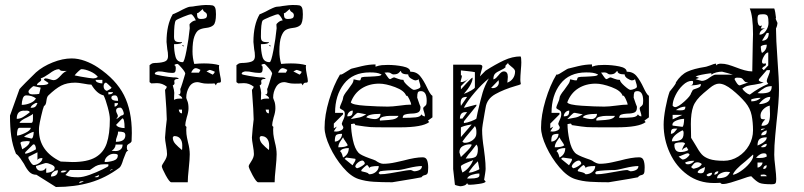

<svg xmlns="http://www.w3.org/2000/svg" viewBox="-20 -730 3220 769"><path d="M508 -197 507 -164Q505 -159 499.5 -156Q494 -153 491 -150Q488 -147 488 -139Q488 -135 489 -131.5Q490 -128 494 -126Q488 -126 484.5 -118.5Q481 -111 474 -92Q466 -64 458 -58Q403 -17 341 1Q279 19 204 19L126 -30Q109 -30 98 -41Q87 -52 76 -74Q69 -85 61 -96.5Q53 -108 44 -114Q30 -148 25 -184.5Q20 -221 20 -267L58 -373Q59 -375 82.5 -399Q106 -423 124 -440Q151 -464 191 -480Q231 -496 267 -496Q293 -496 320.5 -486Q348 -476 372 -460Q445 -411 476.5 -349Q508 -287 508 -197ZM128 -389H142Q174 -389 174 -398L156 -410Q156 -412 158 -414Q160 -416 162 -416Q169 -416 179.5 -412.5Q190 -409 194 -409Q202 -409 209 -414Q216 -419 224 -428Q236 -442 248 -446H239H232Q226 -446 223 -447.5Q220 -449 217 -453Q208 -453 198.5 -448.5Q189 -444 176 -434Q156 -420 143 -416Q145 -413 145 -410Q145 -406 136.5 -400.5Q128 -395 128 -389ZM279 -428 304 -423Q344 -416 353 -416Q358 -416 362 -417Q366 -418 372 -422Q362 -435 341.5 -444Q321 -453 306 -453Q303 -453 292.5 -443Q282 -433 279 -428ZM363 -410Q363 -403 372 -399.5Q381 -396 390 -396V-410ZM174 -348Q168 -343 166 -327Q165 -318 163 -313Q161 -308 156 -305Q152 -296 145 -265.5Q138 -235 137 -225Q136 -219 136 -209Q136 -125 223 -83L270 -81Q330 -81 362.5 -100Q395 -119 407.5 -156Q420 -193 420 -253Q420 -269 411.5 -300.5Q403 -332 395 -348Q368 -354 346 -391Q335 -391 315 -395Q293 -399 282 -399Q248 -399 225 -387Q202 -375 174 -348ZM395 -385Q395 -370 408 -366Q410 -367 417.5 -371Q425 -375 427 -379Q423 -383 414.5 -391Q406 -399 405 -399Q400 -399 397.5 -394.5Q395 -390 395 -385ZM94 -364Q94 -352 111 -352Q117 -352 125.5 -352.5Q134 -353 137 -354L143 -379L115 -385Q112 -385 103.5 -377Q95 -369 94 -364ZM414 -361V-352Q431 -352 433 -361ZM67 -310Q84 -310 101 -317Q118 -324 124 -336Q108 -348 85 -348Q75 -348 71 -335Q67 -322 67 -310ZM440 -348Q426 -348 426 -339Q426 -326 453 -326Q453 -335 450 -341.5Q447 -348 440 -348ZM130 -317 127 -318Q121 -318 112 -311Q103 -304 103 -298Q115 -298 120.5 -302Q126 -306 130 -317ZM453 -317H439V-303Q444 -303 448.5 -307.5Q453 -312 453 -317ZM461 -299Q445 -299 445 -287Q445 -282 448.5 -275.5Q452 -269 452 -266V-265Q452 -262 449.5 -259Q447 -256 445 -256L449 -255Q451 -255 457 -260.5Q463 -266 465 -267Q469 -267 472.5 -269.5Q476 -272 476 -274Q476 -280 471.5 -289.5Q467 -299 461 -299ZM47 -254Q60 -254 72 -261Q84 -268 99 -280Q99 -287 84 -287Q82 -287 81 -286.5Q80 -286 79 -286Q78 -286 78 -286.5Q78 -287 78 -287Q62 -287 54.5 -279Q47 -271 47 -254ZM112 -274Q108 -270 100 -266Q92 -262 89 -260Q62 -248 58 -238H106Q112 -238 112 -255Q112 -272 112 -274ZM470 -256 445 -230Q449 -223 459 -220Q469 -217 479 -217Q479 -256 470 -256ZM103 -218H58Q48 -218 48 -187Q59 -187 81 -197.5Q103 -208 103 -218ZM482 -188Q482 -198 474.5 -200.5Q467 -203 453 -203Q453 -193 448.5 -183Q444 -173 444 -162Q482 -162 482 -188ZM76 -182 106 -175Q110 -175 112.5 -183.5Q115 -192 115 -202Q111 -202 96.5 -195Q82 -188 76 -182ZM69 -132Q71 -133 79.5 -138.5Q88 -144 93.5 -150.5Q99 -157 99 -164L88 -165Q83 -165 72.5 -163.5Q62 -162 62 -157ZM81 -114Q99 -117 124 -132Q124 -140 121.5 -146Q119 -152 115 -152L112 -151L81 -120ZM471 -151H443Q443 -144 438.5 -137Q434 -130 427 -126L443 -125Q455 -125 463 -131.5Q471 -138 471 -151ZM115 -69Q126 -69 138 -77.5Q150 -86 150 -97Q134 -97 130 -89V-120L94 -102V-99V-95Q107 -69 115 -69ZM452 -108Q452 -114 435 -114Q422 -114 410.5 -104Q399 -94 399 -81Q417 -81 434.5 -86.5Q452 -92 452 -108ZM165 -58V-38Q177 -38 188 -43Q199 -48 199 -58Q199 -65 185.5 -71Q172 -77 165 -77H162L124 -65Q124 -57 129.5 -51.5Q135 -46 143 -46Q150 -46 155 -48.5Q160 -51 165 -58ZM414 -72Q410 -72 396.5 -72Q383 -72 372.5 -68.5Q362 -65 353 -58Q341 -49 340 -49H260L242 -29Q255 -23 266 -21.5Q277 -20 293 -20Q312 -20 339.5 -30Q367 -40 390.5 -51.5Q414 -63 414 -65ZM433 -52H431Q423 -52 420 -46ZM212 -48Q201 -48 192.5 -40.5Q184 -33 184 -23Q212 -23 212 -48ZM230 -39Q240 -39 248 -46L239 -47H235Q225 -47 223 -40ZM377 -29 358 -21 365 -20Q371 -20 373.5 -21.5Q376 -23 377 -29ZM316 -3 310 -4Q304 -4 301 -2.5Q298 -1 297 4Z M861 -431Q865 -413 865 -406Q865 -399 859 -399H857Q847 -399 845 -388L839 -396Q835 -395 813 -395Q796 -395 786 -398Q776 -401 771 -401Q749 -401 737.5 -381.5Q726 -362 726 -339Q726 -336 730.5 -325.5Q735 -315 735 -296Q735 -281 728 -260Q722 -238 722 -228Q722 -227 724 -224.5Q726 -222 727 -222Q726 -217 726 -208Q726 -193 729 -178.5Q732 -164 733 -160Q740 -134 740 -112Q740 -93 736 -55Q732 -19 732 0H666Q659 0 643.5 -28.5Q628 -57 628 -65Q628 -68 638.5 -84Q649 -100 649 -113Q649 -125 645 -147Q641 -169 641 -179Q642 -193 644 -216Q646 -239 648 -252Q648 -279 641 -370Q643 -372 645.5 -376Q648 -380 648 -383Q630 -397 609 -397L586 -396L579 -401V-469L586 -474Q590 -478 608 -478Q629 -479 641 -484Q653 -489 653 -505Q653 -520 650 -533Q647 -560 647 -562Q647 -631 672 -673Q672 -672 695 -683Q730 -702 740 -703Q746 -703 752.5 -704Q759 -705 764 -706Q792 -710 803 -710Q823 -710 830.5 -708.5Q838 -707 841.5 -699.5Q845 -692 845 -673Q845 -639 835 -629.5Q825 -620 804 -618Q787 -616 776.5 -610Q766 -604 758.5 -584Q751 -564 751 -524Q751 -499 758 -474Q780 -476 797 -476Q834 -476 858 -469Q857 -466 857 -460Q857 -451 861 -431ZM769 -677Q769 -664 772 -659Q775 -654 785 -654Q797 -654 803 -657Q809 -660 809 -669Q809 -677 801 -681.5Q793 -686 793 -693Q790 -693 782 -685Q774 -677 769 -677ZM764 -648Q763 -653 757 -662Q751 -671 746 -673Q739 -673 713.5 -662.5Q688 -652 684 -648Q677 -638 677 -583Q677 -569 683 -565Q689 -561 703 -561L709 -562Q709 -553 677 -553Q677 -525 683 -503Q689 -481 712 -481Q718 -481 727 -528Q736 -575 740 -617L739 -631Q739 -635 747.5 -641.5Q756 -648 764 -648ZM715 -543 709 -549H715ZM722 -435Q722 -441 708.5 -457Q695 -473 691 -474Q687 -474 683 -472.5Q679 -471 678 -469Q684 -468 684 -457Q684 -446 681.5 -442Q679 -438 670 -438Q663 -438 654.5 -439Q646 -440 642 -441Q630 -444 616 -444Q611 -444 605.5 -441.5Q600 -439 600 -434Q600 -431 630 -426Q660 -421 674 -420H679Q694 -420 696 -414Q685 -414 681.5 -411.5Q678 -409 678 -405L679 -397Q679 -391 672 -388Q678 -368 678 -358Q678 -354 677.5 -348Q677 -342 677 -330Q686 -335 697.5 -335Q709 -335 710 -335Q710 -340 704.5 -344.5Q699 -349 693 -351H695Q703 -351 703 -363L702 -374Q703 -373 710.5 -397Q718 -421 722 -435ZM783 -450Q780 -452 774 -454.5Q768 -457 764 -457Q758 -457 752.5 -450.5Q747 -444 746 -439H777ZM840 -443Q838 -444 830.5 -447Q823 -450 819 -450L807 -444L832 -431Q833 -432 836.5 -435.5Q840 -439 840 -443ZM691 -352 693 -351ZM709 -276V-291H696Q698 -276 709 -276ZM710 -148Q710 -164 702 -174.5Q694 -185 678 -185Q676 -185 674 -182.5Q672 -180 672 -179Q672 -165 682.5 -153.5Q693 -142 709 -129Q710 -132 710 -148Z M1209 -431Q1213 -413 1213 -406Q1213 -399 1207 -399H1205Q1195 -399 1193 -388L1187 -396Q1183 -395 1161 -395Q1144 -395 1134 -398Q1124 -401 1119 -401Q1097 -401 1085.5 -381.5Q1074 -362 1074 -339Q1074 -336 1078.5 -325.5Q1083 -315 1083 -296Q1083 -281 1076 -260Q1070 -238 1070 -228Q1070 -227 1072 -224.5Q1074 -222 1075 -222Q1074 -217 1074 -208Q1074 -193 1077 -178.5Q1080 -164 1081 -160Q1088 -134 1088 -112Q1088 -93 1084 -55Q1080 -19 1080 0H1014Q1007 0 991.5 -28.5Q976 -57 976 -65Q976 -68 986.5 -84Q997 -100 997 -113Q997 -125 993 -147Q989 -169 989 -179Q990 -193 992 -216Q994 -239 996 -252Q996 -279 989 -370Q991 -372 993.5 -376Q996 -380 996 -383Q978 -397 957 -397L934 -396L927 -401V-469L934 -474Q938 -478 956 -478Q977 -479 989 -484Q1001 -489 1001 -505Q1001 -520 998 -533Q995 -560 995 -562Q995 -631 1020 -673Q1020 -672 1043 -683Q1078 -702 1088 -703Q1094 -703 1100.5 -704Q1107 -705 1112 -706Q1140 -710 1151 -710Q1171 -710 1178.5 -708.5Q1186 -707 1189.5 -699.5Q1193 -692 1193 -673Q1193 -639 1183 -629.5Q1173 -620 1152 -618Q1135 -616 1124.5 -610Q1114 -604 1106.5 -584Q1099 -564 1099 -524Q1099 -499 1106 -474Q1128 -476 1145 -476Q1182 -476 1206 -469Q1205 -466 1205 -460Q1205 -451 1209 -431ZM1117 -677Q1117 -664 1120 -659Q1123 -654 1133 -654Q1145 -654 1151 -657Q1157 -660 1157 -669Q1157 -677 1149 -681.5Q1141 -686 1141 -693Q1138 -693 1130 -685Q1122 -677 1117 -677ZM1112 -648Q1111 -653 1105 -662Q1099 -671 1094 -673Q1087 -673 1061.5 -662.5Q1036 -652 1032 -648Q1025 -638 1025 -583Q1025 -569 1031 -565Q1037 -561 1051 -561L1057 -562Q1057 -553 1025 -553Q1025 -525 1031 -503Q1037 -481 1060 -481Q1066 -481 1075 -528Q1084 -575 1088 -617L1087 -631Q1087 -635 1095.5 -641.5Q1104 -648 1112 -648ZM1063 -543 1057 -549H1063ZM1070 -435Q1070 -441 1056.5 -457Q1043 -473 1039 -474Q1035 -474 1031 -472.5Q1027 -471 1026 -469Q1032 -468 1032 -457Q1032 -446 1029.5 -442Q1027 -438 1018 -438Q1011 -438 1002.5 -439Q994 -440 990 -441Q978 -444 964 -444Q959 -444 953.5 -441.5Q948 -439 948 -434Q948 -431 978 -426Q1008 -421 1022 -420H1027Q1042 -420 1044 -414Q1033 -414 1029.5 -411.5Q1026 -409 1026 -405L1027 -397Q1027 -391 1020 -388Q1026 -368 1026 -358Q1026 -354 1025.5 -348Q1025 -342 1025 -330Q1034 -335 1045.5 -335Q1057 -335 1058 -335Q1058 -340 1052.5 -344.5Q1047 -349 1041 -351H1043Q1051 -351 1051 -363L1050 -374Q1051 -373 1058.5 -397Q1066 -421 1070 -435ZM1131 -450Q1128 -452 1122 -454.5Q1116 -457 1112 -457Q1106 -457 1100.5 -450.5Q1095 -444 1094 -439H1125ZM1188 -443Q1186 -444 1178.5 -447Q1171 -450 1167 -450L1155 -444L1180 -431Q1181 -432 1184.5 -435.5Q1188 -439 1188 -443ZM1039 -352 1041 -351ZM1057 -276V-291H1044Q1046 -276 1057 -276ZM1058 -148Q1058 -164 1050 -174.5Q1042 -185 1026 -185Q1024 -185 1022 -182.5Q1020 -180 1020 -179Q1020 -165 1030.5 -153.5Q1041 -142 1057 -129Q1058 -132 1058 -148Z M1342 -432 1344 -431Q1350 -431 1369 -444Q1387 -456 1392 -456Q1399 -458 1428.5 -465Q1458 -472 1484 -472V-463Q1498 -468 1509.5 -469Q1521 -470 1533 -470Q1564 -470 1593.5 -464Q1623 -458 1623 -443Q1648 -443 1662.5 -425.5Q1677 -408 1691 -378Q1696 -367 1701.5 -358Q1707 -349 1712 -346V-260L1694 -247L1699 -241Q1672 -220 1581 -220H1529Q1479 -220 1463.5 -221Q1448 -222 1403 -229Q1402 -235 1397 -235Q1395 -235 1392 -234Q1389 -233 1386 -233Q1386 -204 1393.5 -169Q1401 -134 1416 -118Q1424 -109 1460 -96Q1478 -90 1484 -87Q1502 -74 1515 -74Q1538 -74 1565 -80Q1592 -86 1596 -87Q1644 -100 1673 -100Q1686 -100 1690.5 -88.5Q1695 -77 1695 -59Q1695 -40 1692 -35Q1689 -30 1681 -28.5Q1673 -27 1668 -20Q1662 -18 1551 0Q1509 0 1476.5 -2Q1444 -4 1416 -13Q1385 -23 1353.5 -60Q1322 -97 1301 -142Q1280 -187 1280 -219Q1280 -269 1298 -329Q1316 -389 1342 -432ZM1638 -370Q1644 -370 1654 -374Q1664 -378 1664 -383Q1664 -389 1660 -400.5Q1656 -412 1656 -414Q1656 -411 1651.5 -409.5Q1647 -408 1644 -408Q1636 -409 1625.5 -416Q1615 -423 1615 -432Q1586 -432 1586 -446Q1584 -446 1578 -439Q1572 -432 1556 -432Q1551 -432 1546 -436Q1541 -440 1533 -440L1520 -439Q1522 -438 1529.5 -426Q1537 -414 1542 -413Q1544 -413 1549.5 -416.5Q1555 -420 1559 -420Q1563 -419 1574 -414.5Q1585 -410 1596 -410Q1596 -402 1614 -386Q1632 -370 1638 -370ZM1327 -203Q1336 -203 1345.5 -207.5Q1355 -212 1355 -220Q1355 -222 1352 -226.5Q1349 -231 1349 -235Q1351 -242 1356 -252.5Q1361 -263 1361 -274Q1361 -282 1357.5 -285.5Q1354 -289 1347.5 -292Q1341 -295 1341 -299Q1341 -303 1347.5 -317.5Q1354 -332 1354 -337Q1354 -347 1373 -370Q1384 -385 1390 -394Q1396 -403 1396 -412Q1400 -412 1407 -410Q1414 -408 1421 -408Q1424 -408 1425 -413.5Q1426 -419 1428 -420Q1436 -423 1460 -423Q1483 -424 1495 -425.5Q1507 -427 1508 -432Q1497 -437 1487 -438.5Q1477 -440 1461 -440Q1393 -440 1357.5 -394Q1322 -348 1322 -278H1354V-272L1317 -235V-216L1329 -223L1317 -204ZM1533 -303Q1551 -303 1581 -307Q1609 -311 1627 -311Q1627 -316 1620 -331.5Q1613 -347 1609 -347L1607 -346Q1600 -367 1562.5 -381Q1525 -395 1499 -395Q1459 -395 1429 -376Q1399 -357 1385 -320Q1390 -310 1443.5 -306.5Q1497 -303 1533 -303ZM1625 -275Q1609 -274 1601 -271Q1593 -268 1593 -258Q1626 -258 1645 -260Q1664 -262 1668 -272Q1673 -264 1682 -264Q1682 -272 1678.5 -281.5Q1675 -291 1675 -296Q1675 -300 1679.5 -303Q1684 -306 1686.5 -310Q1689 -314 1689 -326Q1689 -365 1666 -365Q1656 -365 1653.5 -359.5Q1651 -354 1651 -339Q1662 -306 1664 -303V-299Q1664 -284 1654 -279.5Q1644 -275 1625 -275ZM1371 -264Q1384 -264 1388.5 -269Q1393 -274 1393 -287Q1384 -287 1377.5 -280Q1371 -273 1371 -264ZM1385 -253 1406 -257Q1408 -257 1419.5 -259.5Q1431 -262 1447 -272Q1444 -273 1416 -278H1412Q1410 -278 1400.5 -269Q1391 -260 1385 -253ZM1482 -253Q1491 -253 1497.5 -259Q1504 -265 1504 -274Q1454 -274 1447 -260Q1467 -253 1482 -253ZM1542 -266Q1528 -266 1514.5 -262.5Q1501 -259 1501 -250L1502 -247Q1504 -247 1537.5 -249.5Q1571 -252 1576 -266H1548ZM1321 -163Q1333 -163 1341.5 -172.5Q1350 -182 1350 -194Q1331 -194 1326 -188.5Q1321 -183 1321 -163ZM1335 -140Q1364 -140 1373 -148Q1370 -155 1363 -164.5Q1356 -174 1354 -180Q1352 -177 1343.5 -164.5Q1335 -152 1335 -140ZM1354 -99Q1377 -111 1377 -137Q1349 -137 1342 -124Q1347 -121 1350 -112.5Q1353 -104 1354 -99ZM1404 -91 1403 -94 1367 -99 1360 -94 1392 -68Q1404 -86 1404 -91ZM1410 -56Q1419 -58 1430 -65Q1441 -72 1441 -75Q1441 -80 1437.5 -83.5Q1434 -87 1432 -87Q1423 -87 1413 -78.5Q1403 -70 1403 -62Q1404 -60 1406 -58.5Q1408 -57 1410 -56ZM1453 -37Q1458 -32 1459 -32Q1474 -32 1485.5 -41.5Q1497 -51 1497 -65Q1459 -65 1459 -56Q1459 -59 1455.5 -64Q1452 -69 1450 -69Q1448 -69 1437.5 -59.5Q1427 -50 1427 -47L1428 -44Q1450 -39 1453 -37ZM1502 -32Q1519 -32 1542 -36Q1565 -40 1571 -41Q1613 -49 1626 -49L1638 -44Q1650 -44 1660 -49Q1670 -54 1670 -65Q1650 -65 1616 -57Q1611 -56 1599 -53Q1587 -50 1576 -49Q1556 -49 1533.5 -47.5Q1511 -46 1502 -44L1496 -37Q1501 -32 1502 -32Z M1900 -471Q1912 -471 1912 -463Q1912 -460 1907.5 -445Q1903 -430 1902 -424L1925 -447Q1964 -472 1998 -488Q2032 -504 2065 -504Q2068 -500 2068 -480Q2068 -470 2066 -448Q2064 -424 2064 -410Q2064 -404 2066 -394Q2066 -392 2058 -389.5Q2050 -387 2046 -386Q1998 -372 1964 -353Q1930 -334 1925 -299L1921 -277Q1911 -222 1911 -209Q1911 -178 1918 -134Q1919 -127 1922 -101.5Q1925 -76 1925 -54Q1925 -48 1923 -35Q1921 -22 1919 -10L1925 -3Q1924 3 1899 6.5Q1874 10 1863 10H1860Q1856 10 1854 8.5Q1852 7 1851 3Q1848 10 1839.5 13Q1831 16 1823 16Q1818 15 1811.5 13.5Q1805 12 1802 10L1795 -53V-471ZM2014 -422Q2014 -415 2013 -409.5Q2012 -404 2012 -399Q2026 -404 2034.5 -416Q2043 -428 2043 -444Q2043 -452 2029 -462.5Q2015 -473 2015 -477Q2015 -478 2017 -480Q2004 -467 2004 -466L2005 -461Q1998 -454 1984 -448Q1970 -442 1963 -435Q1956 -428 1956 -412Q1962 -413 1967.5 -418.5Q1973 -424 1977 -429Q1988 -444 1998 -444Q2014 -444 2014 -422ZM1838 -354Q1852 -359 1867 -367.5Q1882 -376 1882 -380V-441Q1873 -443 1854 -445Q1835 -447 1826 -448V-428H1830Q1830 -421 1827.5 -414Q1825 -407 1825 -401Q1842 -401 1857 -416L1826 -385V-372Q1828 -374 1848.5 -396.5Q1869 -419 1873 -419Q1873 -394 1838 -354ZM1888 -255Q1892 -274 1893 -280Q1905 -332 1913 -359Q1921 -386 1938 -416Q1911 -394 1882.5 -361Q1854 -328 1838 -299H1842L1888 -311V-306L1838 -244V-237Q1850 -238 1867 -244.5Q1884 -251 1888 -255ZM1953 -377Q1964 -377 1971 -383.5Q1978 -390 1978 -400L1977 -409L1947 -378ZM1825 -317 1826 -306 1851 -342Q1835 -342 1830 -336Q1825 -330 1825 -317ZM1822 -255H1832L1851 -281H1845Q1822 -281 1822 -255ZM1826 -219V-181L1869 -231H1866Q1851 -229 1838.5 -225Q1826 -221 1826 -219ZM1842 -158Q1859 -158 1873.5 -169Q1888 -180 1888 -196V-203Q1888 -218 1882 -225Q1878 -219 1860.5 -199Q1843 -179 1832 -163Q1836 -158 1842 -158ZM1826 -101Q1831 -106 1843 -117.5Q1855 -129 1862 -137.5Q1869 -146 1869 -151L1864 -152Q1846 -152 1833 -144.5Q1820 -137 1820 -120Q1820 -119 1826 -101ZM1868 -125Q1854 -110 1845 -95Q1874 -95 1884 -101.5Q1894 -108 1894 -133Q1894 -145 1888 -151Q1887 -149 1868 -125ZM1832 -39Q1846 -46 1858 -60Q1870 -74 1875 -89Q1870 -86 1865 -84.5Q1860 -83 1856 -81Q1826 -69 1826 -64Q1826 -59 1828 -51.5Q1830 -44 1832 -39ZM1857 -39H1864Q1869 -39 1884.5 -45Q1900 -51 1900 -53L1894 -84Q1871 -62 1857 -39ZM1851 -15H1864Q1900 -15 1900 -27V-35Q1886 -35 1870.5 -30Q1855 -25 1851 -15Z M2209 -432 2211 -431Q2217 -431 2236 -444Q2254 -456 2259 -456Q2266 -458 2295.5 -465Q2325 -472 2351 -472V-463Q2365 -468 2376.5 -469Q2388 -470 2400 -470Q2431 -470 2460.5 -464Q2490 -458 2490 -443Q2515 -443 2529.5 -425.5Q2544 -408 2558 -378Q2563 -367 2568.5 -358Q2574 -349 2579 -346V-260L2561 -247L2566 -241Q2539 -220 2448 -220H2396Q2346 -220 2330.5 -221Q2315 -222 2270 -229Q2269 -235 2264 -235Q2262 -235 2259 -234Q2256 -233 2253 -233Q2253 -204 2260.5 -169Q2268 -134 2283 -118Q2291 -109 2327 -96Q2345 -90 2351 -87Q2369 -74 2382 -74Q2405 -74 2432 -80Q2459 -86 2463 -87Q2511 -100 2540 -100Q2553 -100 2557.5 -88.5Q2562 -77 2562 -59Q2562 -40 2559 -35Q2556 -30 2548 -28.5Q2540 -27 2535 -20Q2529 -18 2418 0Q2376 0 2343.5 -2Q2311 -4 2283 -13Q2252 -23 2220.5 -60Q2189 -97 2168 -142Q2147 -187 2147 -219Q2147 -269 2165 -329Q2183 -389 2209 -432ZM2505 -370Q2511 -370 2521 -374Q2531 -378 2531 -383Q2531 -389 2527 -400.5Q2523 -412 2523 -414Q2523 -411 2518.5 -409.5Q2514 -408 2511 -408Q2503 -409 2492.5 -416Q2482 -423 2482 -432Q2453 -432 2453 -446Q2451 -446 2445 -439Q2439 -432 2423 -432Q2418 -432 2413 -436Q2408 -440 2400 -440L2387 -439Q2389 -438 2396.5 -426Q2404 -414 2409 -413Q2411 -413 2416.5 -416.5Q2422 -420 2426 -420Q2430 -419 2441 -414.5Q2452 -410 2463 -410Q2463 -402 2481 -386Q2499 -370 2505 -370ZM2194 -203Q2203 -203 2212.5 -207.5Q2222 -212 2222 -220Q2222 -222 2219 -226.5Q2216 -231 2216 -235Q2218 -242 2223 -252.5Q2228 -263 2228 -274Q2228 -282 2224.5 -285.5Q2221 -289 2214.5 -292Q2208 -295 2208 -299Q2208 -303 2214.5 -317.5Q2221 -332 2221 -337Q2221 -347 2240 -370Q2251 -385 2257 -394Q2263 -403 2263 -412Q2267 -412 2274 -410Q2281 -408 2288 -408Q2291 -408 2292 -413.5Q2293 -419 2295 -420Q2303 -423 2327 -423Q2350 -424 2362 -425.5Q2374 -427 2375 -432Q2364 -437 2354 -438.5Q2344 -440 2328 -440Q2260 -440 2224.5 -394Q2189 -348 2189 -278H2221V-272L2184 -235V-216L2196 -223L2184 -204ZM2400 -303Q2418 -303 2448 -307Q2476 -311 2494 -311Q2494 -316 2487 -331.5Q2480 -347 2476 -347L2474 -346Q2467 -367 2429.5 -381Q2392 -395 2366 -395Q2326 -395 2296 -376Q2266 -357 2252 -320Q2257 -310 2310.5 -306.5Q2364 -303 2400 -303ZM2492 -275Q2476 -274 2468 -271Q2460 -268 2460 -258Q2493 -258 2512 -260Q2531 -262 2535 -272Q2540 -264 2549 -264Q2549 -272 2545.5 -281.5Q2542 -291 2542 -296Q2542 -300 2546.5 -303Q2551 -306 2553.5 -310Q2556 -314 2556 -326Q2556 -365 2533 -365Q2523 -365 2520.5 -359.5Q2518 -354 2518 -339Q2529 -306 2531 -303V-299Q2531 -284 2521 -279.5Q2511 -275 2492 -275ZM2238 -264Q2251 -264 2255.5 -269Q2260 -274 2260 -287Q2251 -287 2244.5 -280Q2238 -273 2238 -264ZM2252 -253 2273 -257Q2275 -257 2286.5 -259.5Q2298 -262 2314 -272Q2311 -273 2283 -278H2279Q2277 -278 2267.5 -269Q2258 -260 2252 -253ZM2349 -253Q2358 -253 2364.5 -259Q2371 -265 2371 -274Q2321 -274 2314 -260Q2334 -253 2349 -253ZM2409 -266Q2395 -266 2381.5 -262.5Q2368 -259 2368 -250L2369 -247Q2371 -247 2404.5 -249.5Q2438 -252 2443 -266H2415ZM2188 -163Q2200 -163 2208.5 -172.5Q2217 -182 2217 -194Q2198 -194 2193 -188.5Q2188 -183 2188 -163ZM2202 -140Q2231 -140 2240 -148Q2237 -155 2230 -164.5Q2223 -174 2221 -180Q2219 -177 2210.5 -164.5Q2202 -152 2202 -140ZM2221 -99Q2244 -111 2244 -137Q2216 -137 2209 -124Q2214 -121 2217 -112.5Q2220 -104 2221 -99ZM2271 -91 2270 -94 2234 -99 2227 -94 2259 -68Q2271 -86 2271 -91ZM2277 -56Q2286 -58 2297 -65Q2308 -72 2308 -75Q2308 -80 2304.5 -83.5Q2301 -87 2299 -87Q2290 -87 2280 -78.5Q2270 -70 2270 -62Q2271 -60 2273 -58.5Q2275 -57 2277 -56ZM2320 -37Q2325 -32 2326 -32Q2341 -32 2352.5 -41.5Q2364 -51 2364 -65Q2326 -65 2326 -56Q2326 -59 2322.5 -64Q2319 -69 2317 -69Q2315 -69 2304.5 -59.5Q2294 -50 2294 -47L2295 -44Q2317 -39 2320 -37ZM2369 -32Q2386 -32 2409 -36Q2432 -40 2438 -41Q2480 -49 2493 -49L2505 -44Q2517 -44 2527 -49Q2537 -54 2537 -65Q2517 -65 2483 -57Q2478 -56 2466 -53Q2454 -50 2443 -49Q2423 -49 2400.5 -47.5Q2378 -46 2369 -44L2363 -37Q2368 -32 2369 -32Z M3090 -239Q3089 -228 3085 -187Q3081 -146 3081 -110Q3081 -94 3085 -62Q3089 -28 3089 -13Q3089 0 3086 4Q3083 8 3070 8Q3036 8 3023 3Q3010 -2 2989 -24Q2980 -24 2945 -11Q2927 -5 2907.5 1Q2888 7 2875 7Q2868 7 2865 2Q2857 3 2839 3Q2779 3 2733.5 -30Q2688 -63 2663 -117Q2638 -171 2638 -231Q2638 -258 2645.5 -298Q2653 -338 2662 -363Q2668 -370 2676 -380.5Q2684 -391 2687 -397V-400Q2707 -431 2733 -443Q2759 -455 2804 -462Q2810 -463 2815 -465Q2820 -467 2824 -468Q2840 -475 2848 -475V-468Q2854 -475 2867 -475Q2882 -475 2896 -471Q2910 -467 2931 -459Q2946 -453 2962.5 -448.5Q2979 -444 2993 -444L2995 -556L2996 -593Q2996 -665 2983 -696H3081Q3083 -692 3085 -680.5Q3087 -669 3088 -659Q3087 -658 3087 -656Q3087 -653 3090 -647Q3093 -641 3094 -638Q3094 -635 3092.5 -628.5Q3091 -622 3088 -616Q3088 -575 3094 -491Q3100 -411 3100 -370Q3100 -327 3090 -239ZM3014 -653Q3014 -626 3026 -626L3032 -628L3027 -616H3045Q3035 -614 3028.5 -607Q3022 -600 3022 -591Q3037 -591 3047.5 -606.5Q3058 -622 3058 -638Q3058 -656 3055 -664.5Q3052 -673 3037 -673Q3022 -673 3018 -670Q3014 -667 3014 -653ZM3059 -598H3051L3032 -567Q3059 -567 3059 -598ZM3032 -518Q3051 -529 3051 -551Q3042 -551 3034.5 -548.5Q3027 -546 3027 -542Q3027 -537 3028.5 -528.5Q3030 -520 3032 -518ZM3048 -476Q3048 -470 3046.5 -468Q3045 -466 3040.5 -464Q3036 -462 3032 -456L3039 -449L3057 -468V-520Q3049 -520 3040.5 -506Q3032 -492 3032 -483Q3032 -475 3039 -475ZM3002 -391Q2985 -389 2974 -386Q2963 -383 2953 -375Q2957 -368 2966 -360.5Q2975 -353 2983 -351Q3020 -379 3057 -394Q3055 -396 3053 -399.5Q3051 -403 3051 -406Q3051 -411 3057.5 -426Q3064 -441 3064 -449H3051L3020 -413L3019 -409Q3019 -406 3026 -403Q3033 -400 3039 -400Q3028 -395 3002 -391ZM2780 -418 2766 -413Q2772 -411 2779 -409Q2786 -407 2791 -406Q2805 -406 2823 -420Q2825 -421 2832.5 -426Q2840 -431 2848 -431H2915Q2908 -433 2895 -437Q2882 -441 2872 -443Q2861 -443 2849 -440Q2837 -437 2829 -431V-437Q2783 -431 2766 -424ZM2922 -413Q2924 -408 2930.5 -398Q2937 -388 2943 -388L2977 -400Q2968 -400 2965 -402Q2962 -404 2958 -409Q2955 -414 2950.5 -416.5Q2946 -419 2933 -419Q2923 -419 2922 -413ZM2674 -307Q2674 -306 2677.5 -303.5Q2681 -301 2684 -301Q2696 -301 2721 -323.5Q2746 -346 2748 -357L2755 -370Q2758 -372 2767.5 -375Q2777 -378 2782 -381.5Q2787 -385 2787 -391L2786 -394Q2771 -388 2742 -388Q2750 -388 2753 -391Q2756 -394 2756 -400Q2756 -404 2755 -405Q2754 -406 2750 -406Q2733 -406 2715 -389Q2697 -372 2685.5 -348.5Q2674 -325 2674 -307ZM2764 -152Q2779 -125 2790 -112.5Q2801 -100 2821.5 -93Q2842 -86 2879 -86Q2910 -86 2937 -103Q2964 -120 2980 -148Q2996 -176 2996 -208Q2996 -240 2990.5 -268Q2985 -296 2965 -320Q2943 -346 2912.5 -370.5Q2882 -395 2860 -395Q2843 -395 2822 -377Q2801 -359 2798 -357Q2766 -330 2756.5 -303.5Q2747 -277 2747 -233L2748 -178ZM3071 -385Q3055 -385 3043 -378.5Q3031 -372 3014 -357L3027 -356Q3049 -356 3060 -361Q3071 -366 3071 -385ZM3065 -342Q3052 -342 3040 -333.5Q3028 -325 3020 -313Q3036 -313 3050.5 -319.5Q3065 -326 3065 -342ZM2989 -324Q3013 -324 3027 -338H3020Q3013 -338 3001.5 -335.5Q2990 -333 2989 -332ZM3064 -273 3063 -307Q3049 -304 3037.5 -292.5Q3026 -281 3026 -267Q3026 -257 3029 -254.5Q3032 -252 3045 -252Q3030 -237 3030 -226Q3052 -226 3058 -238Q3064 -250 3064 -273ZM2687 -289 2702 -288H2706Q2716 -288 2720.5 -290.5Q2725 -293 2725 -303Q2706 -303 2687 -289ZM2674 -270V-252L2713 -270ZM2673 -230 2674 -227 2713 -222Q2716 -222 2718 -232Q2720 -242 2720 -254Q2706 -254 2689.5 -247.5Q2673 -241 2673 -230ZM2667 -194Q2676 -194 2683.5 -203.5Q2691 -213 2693 -215H2684Q2673 -215 2670 -210.5Q2667 -206 2667 -194ZM3045 -215H3039Q3034 -215 3031 -214Q3028 -213 3027 -208Q3031 -208 3045 -215ZM2671 -164Q2695 -164 2706.5 -170Q2718 -176 2718 -197Q2718 -207 2713 -208Q2671 -186 2671 -164ZM3051 -208Q3043 -206 3036 -201Q3029 -196 3029 -188Q3041 -188 3046 -191.5Q3051 -195 3051 -208ZM3051 -180Q3032 -180 3023 -173.5Q3014 -167 3014 -147Q3017 -148 3027 -153Q3037 -158 3044 -165Q3051 -172 3051 -180ZM2705 -121Q2723 -121 2737 -129L2730 -141Q2715 -135 2713 -129L2712 -132Q2713 -135 2716.5 -142.5Q2720 -150 2724 -154Q2722 -160 2711 -160Q2681 -160 2681 -150Q2681 -121 2705 -121ZM3051 -154Q3040 -154 3027 -141L3035 -140Q3051 -140 3051 -154ZM2714 -91Q2722 -91 2730.5 -97.5Q2739 -104 2742 -111Q2739 -116 2734 -116Q2730 -116 2717.5 -110.5Q2705 -105 2698 -103Q2701 -100 2706 -96Q2711 -92 2714 -91ZM3051 -103Q3051 -111 3048.5 -113.5Q3046 -116 3039 -116Q3024 -116 3008 -98L3020 -97Q3028 -97 3035.5 -98Q3043 -99 3051 -103ZM2997 -107 2996 -111Q2990 -105 2967 -85Q2921 -49 2915 -30Q2927 -31 2947 -44.5Q2967 -58 2982 -76Q2997 -94 2997 -107ZM2737 -72Q2743 -72 2750 -76Q2757 -80 2761 -86H2756Q2739 -86 2724 -79Q2726 -74 2728.5 -73Q2731 -72 2737 -72ZM2758 -54Q2759 -54 2772 -58Q2785 -62 2791 -73Q2783 -80 2773 -80Q2766 -80 2762 -77Q2758 -74 2754 -68.5Q2750 -63 2748 -61Q2752 -56 2758 -54ZM3034 -79H3014V-59Q3021 -59 3027.5 -65.5Q3034 -72 3034 -79ZM3051 -68Q3045 -68 3041 -64Q3037 -60 3037 -53Q3051 -53 3051 -68ZM2804 -61Q2803 -60 2790.5 -55Q2778 -50 2774 -41Q2775 -36 2787 -36Q2796 -36 2799 -41.5Q2802 -47 2804 -61ZM2841 -30Q2848 -31 2852.5 -34.5Q2857 -38 2857 -44Q2842 -44 2841 -30ZM2904 -41 2890 -42Q2878 -42 2865 -35Q2852 -28 2852 -16Q2873 -16 2885 -21Q2897 -26 2904 -41ZM2832 -38Q2825 -38 2820 -36Q2815 -34 2810 -30Q2810 -28 2812 -26Q2814 -24 2817 -24Q2823 -24 2827.5 -28Q2832 -32 2832 -38ZM3051 -24Q3049 -31 3038 -31L3027 -30V-24Z"/></svg>

Font: Cabin Sketch
Style: Regular
Weight: 400
Version: Version 1.100